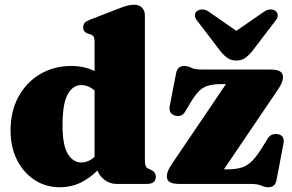

<svg xmlns="http://www.w3.org/2000/svg" viewBox="-20 -775 1230 809"><path d="M24.5 -225Q24.5 -306.5 58 -367.8Q91.5 -429 149.5 -463Q207.5 -497 280.5 -497Q336 -497 378.5 -475.5V-598Q378.5 -614 374.2 -620.8Q370 -627.5 361.5 -630L350.5 -633.5Q330.5 -640 330.5 -660Q330.5 -672 337 -679Q343.5 -686 361.5 -693L472.5 -736Q498 -746 513.8 -750.5Q529.5 -755 544.5 -755Q567 -755 578.8 -742.2Q590.5 -729.5 590.5 -710V-105Q590.5 -85 593.5 -76.8Q596.5 -68.5 604 -65L615 -60Q636.5 -50.5 636.5 -30Q636.5 0 598.5 0H471Q444 0 421.8 -16.2Q399.5 -32.5 390.5 -56.5Q357 -23 318 -4.5Q279 14 232.5 14Q173 14 126 -16.5Q79 -47 51.8 -100.8Q24.5 -154.5 24.5 -225ZM243.5 -246.5Q243.5 -162.5 265.8 -126.5Q288 -90.5 322 -90.5Q353.5 -90.5 378.5 -114.5V-393.5Q353 -416.5 322 -416.5Q287 -416.5 265.2 -377.5Q243.5 -338.5 243.5 -246.5ZM1150 -396 923.5 -61.5H938.5Q975 -61.5 999.5 -69.5Q1024 -77.5 1044.5 -99Q1065 -120.5 1089.5 -161L1106.5 -189Q1115 -203.5 1126.8 -207.8Q1138.5 -212 1151.5 -209.5Q1180.5 -203.5 1174.5 -170.5L1145 -15.5Q1139 14 1111 14Q1096 14 1081 7Q1066 0 1035 0H737Q707.5 0 695.2 -8Q683 -16 683 -32Q683 -42.5 688 -55.2Q693 -68 705.5 -86L932 -420.5H907.5Q863.5 -420.5 837.5 -405.8Q811.5 -391 783.5 -344L760.5 -305Q745.5 -280 717.5 -288Q688.5 -296.5 695.5 -330.5L722 -466.5Q728 -497 756 -497Q771 -497 786 -489.5Q801 -482 831.5 -482H1118.5Q1148 -482 1160.2 -474Q1172.5 -466 1172.5 -450Q1172.5 -439.5 1167.5 -426.8Q1162.5 -414 1150 -396ZM1040.5 -556.5Q1025.5 -539 1011.2 -529.5Q997 -520 976 -520Q955 -520 940.5 -529.5Q926 -539 911 -556.5L812.5 -685.5Q801 -699 801.2 -710.2Q801.5 -721.5 809 -727.5Q818 -735 832 -735.2Q846 -735.5 860.5 -725L976 -645L1091.5 -725Q1106 -735.5 1120 -735.2Q1134 -735 1142.5 -727.5Q1150 -721.5 1150.2 -710.2Q1150.5 -699 1139 -685.5Z"/></svg>

Font: Fraunces 9pt S000 Black
Style: Regular
Weight: 900
Version: Version 1.000; ttfautohint (v1.8.3)